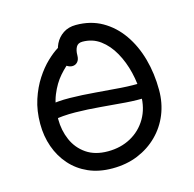

<svg xmlns="http://www.w3.org/2000/svg" viewBox="-105 -818 943 935"><g transform="rotate(-15 366.0 -350.5)"><path d="M350 10Q282.2 10 229.5 -13.3Q176.8 -36.6 140.1 -78.1Q103.4 -119.6 84.2 -173.9Q65 -228.2 65 -290Q65 -356.6 83 -411.5Q101 -466.4 128.7 -508.9Q156.4 -551.4 186.9 -580.4Q217.4 -609.4 242.5 -624.6Q267.6 -639.8 279.6 -639.8Q289.6 -639.8 297.8 -636.7Q306 -633.6 314.4 -620.8Q329.4 -599.4 318.9 -582Q308.4 -564.6 287.4 -550.8Q258.2 -530.6 227.6 -495.7Q197 -460.8 176.3 -410Q155.6 -359.2 155.6 -290Q155.6 -233 177 -184.2Q198.4 -135.4 241.8 -105.7Q285.2 -76 350 -76Q414.6 -76 465.6 -103.9Q516.6 -131.8 546.2 -182.3Q575.8 -232.8 575.8 -300Q575.8 -357.2 562.1 -414.3Q548.4 -471.4 521.7 -519.1Q495 -566.8 456.3 -595.4Q417.6 -624 366.6 -624Q344.2 -624 335.2 -607.6Q326.2 -591.2 326.2 -566.4Q326.2 -544.6 315.6 -533.2Q305 -521.8 289.8 -521.8Q277.2 -521.8 265.4 -528.9Q253.6 -536 246 -550.5Q238.4 -565 238.4 -585.2Q238.4 -618.8 252.3 -647.1Q266.2 -675.4 292.9 -693.2Q319.6 -711 357 -711Q431.2 -711 488.5 -678.4Q545.8 -645.8 585.8 -588.8Q625.8 -531.8 646.4 -457.6Q667 -383.4 667 -300Q667 -234.8 644.3 -178.7Q621.6 -122.6 579.1 -80.2Q536.6 -37.8 478.8 -13.9Q421 10 350 10ZM606 -281.8Q553.6 -278.8 494 -283.4Q434.4 -288 371 -293.7Q307.6 -299.4 244.3 -300.4Q181 -301.4 122 -290.2V-365.4Q175 -376 236.8 -375Q298.6 -374 363.5 -368.4Q428.4 -362.8 490.4 -358.4Q552.4 -354 606 -357Z"/></g></svg>

Font: Shantell Sans Light
Style: Regular
Weight: 300
Designer: Stephen Nixon, Anya Danilova, Shantell Martin
Foundry: Arrow Type
Version: Version 1.011;[c5ecc13dd]